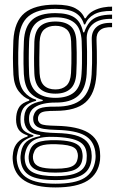

<svg xmlns="http://www.w3.org/2000/svg" viewBox="-20 -629 508 834"><path d="M221 185.2Q133.2 185.2 86.9 156Q40.5 126.8 35.5 68.5Q34.5 58.5 35.1 49.6Q35.8 40.8 37.2 32Q41.2 6.8 57.2 -10.8Q73.2 -28.2 100 -36.2V-41Q77.8 -47.5 65.6 -60.5Q53.5 -73.5 50.5 -97Q49.8 -102.8 49.8 -109.6Q49.8 -116.5 50.5 -123.2Q52.8 -147.8 64.2 -165Q75.8 -182.2 107.2 -191.8V-196.5Q82.8 -205.2 61.9 -231.8Q41 -258.2 38.2 -304.5Q37.2 -322.5 36.8 -340.5Q36.2 -358.5 36.2 -376.6Q36.2 -394.8 36.8 -413.6Q37.2 -432.5 38 -452.5Q42.5 -536.2 86.8 -572.5Q131 -608.8 220.8 -608.8Q277.8 -608.8 307 -593.2Q336.2 -577.8 347.5 -549.8H352.2Q364.5 -571 385.6 -582Q406.8 -593 429.1 -596.9Q451.5 -600.8 466.8 -600V-581.5Q417 -582.2 388.9 -566.6Q360.8 -551 349.8 -523H344.8Q335.8 -555.8 307.8 -573.1Q279.8 -590.5 220.8 -590.5Q143.2 -590.5 104 -558.4Q64.8 -526.2 61 -452.2Q59.8 -424.8 59.2 -400.9Q58.8 -377 59.2 -353.9Q59.8 -330.8 61 -305.8Q63.8 -256 84.8 -230.4Q105.8 -204.8 136.8 -196V-191.2Q102.8 -182.2 87.5 -166.4Q72.2 -150.5 69.5 -123.2Q68.8 -116 68.9 -110Q69 -104 69.5 -96.8Q71.8 -74 83.2 -62.6Q94.8 -51.2 125 -41.8V-36.8Q91.8 -26.5 76.5 -10.2Q61.2 6 56.2 32Q54.2 41 53.1 48.9Q52 56.8 53.2 68.2Q59 120.2 98.9 144.6Q138.8 169 221 169Q306.5 169 346.5 144.2Q386.5 119.5 394.2 66.2Q395.5 57 395.4 48Q395.2 39 393.8 29Q386.5 -19.2 347.4 -41Q308.2 -62.8 225.2 -64.8Q189.8 -65.8 169.8 -69.2Q149.8 -72.8 140.4 -79.5Q131 -86.2 127 -96.5Q124.8 -101.5 124.2 -110.4Q123.8 -119.2 125 -124.2Q131.5 -149.8 152.2 -158.1Q173 -166.5 221 -165.8Q298.5 -165 335.9 -199Q373.2 -233 378 -305.8Q379.5 -332 379.9 -354.9Q380.2 -377.8 379.9 -402.2Q379.5 -426.8 378.5 -457Q377.2 -492.5 399.6 -512Q422 -531.5 466.8 -529.5V-511Q430.5 -512 414.2 -497.6Q398 -483.2 399.2 -455.8Q400.2 -429.5 400.6 -405.1Q401 -380.8 400.8 -356.2Q400.5 -331.8 399 -305Q393.5 -221.2 351.4 -184.4Q309.2 -147.5 220.8 -147.5Q193.8 -147.5 178.1 -145.4Q162.5 -143.2 155.2 -137.2Q148 -131.2 145.2 -119.8Q145 -118.2 144.9 -112.6Q144.8 -107 146.2 -103.8Q149.8 -95.5 156.9 -91.1Q164 -86.8 179.9 -85Q195.8 -83.2 225.2 -82.5Q317.2 -80.5 363 -53Q408.8 -25.5 414.2 29.2Q415.2 39.2 415.2 48.9Q415.2 58.5 414.5 66.5Q407.2 126.2 360.4 155.8Q313.5 185.2 221 185.2ZM221 136.2Q271.2 136.2 300 127.1Q328.8 118 341.5 102.2Q354.2 86.5 356 67.2Q357.2 56.5 357 47.5Q356.8 38.5 355 28.8Q351.5 8.5 336.9 -4.8Q322.2 -18 294.8 -25.1Q267.2 -32.2 225 -34.2Q161 -37.5 130.2 -21.6Q99.5 -5.8 90.2 32.5Q88.2 40.2 87.4 48.5Q86.5 56.8 88.2 69.2Q93.2 105.8 125.5 121Q157.8 136.2 221 136.2ZM221 120.8Q162.8 120.8 136.1 108.2Q109.5 95.8 105.5 68.5Q103.8 58.5 104.5 49.9Q105.2 41.2 107.8 32Q114.8 1.8 141.9 -9.9Q169 -21.5 226.5 -20Q261.8 -19.2 284.9 -13.8Q308 -8.2 320.5 2.1Q333 12.5 336.5 29Q339 40 339 48.8Q339 57.5 337 66.8Q331.8 95.5 304.8 108.1Q277.8 120.8 221 120.8ZM221 103.8Q250.8 103.8 270.4 100.2Q290 96.8 300.9 88.6Q311.8 80.5 315.5 66.5Q318.2 57.8 318.5 48.2Q318.8 38.8 314.8 29Q311.8 19 301.8 12.4Q291.8 5.8 273 2.1Q254.2 -1.5 225 -2.5Q177.5 -4.2 155.1 4.8Q132.8 13.8 127.8 31.8Q123.2 41.2 123 51Q122.8 60.8 125.2 68.5Q129.8 87 152 95.4Q174.2 103.8 221 103.8ZM221 153.2Q143 153.2 108.8 133.1Q74.5 113 69.8 68.2Q68.5 57 69.2 48.8Q70 40.5 71.5 31.8Q76.5 2.5 95.5 -13.9Q114.5 -30.2 154.5 -37.8V-42.2Q123 -46.5 106.9 -59.2Q90.8 -72 86 -96.8Q84.8 -103.5 84.8 -109.6Q84.8 -115.8 85.5 -123.5Q87.8 -152.2 107 -168Q126.2 -183.8 165.5 -190.5V-195Q128.2 -204.2 107.4 -230.2Q86.5 -256.2 83.5 -307.8Q82.5 -330.5 82.1 -353.1Q81.8 -375.8 82.2 -399.9Q82.8 -424 83.8 -450.5Q87 -514 119.8 -543Q152.5 -572 220.8 -572Q276 -572 304.1 -552.6Q332.2 -533.2 341.2 -488.5H345.8Q355.2 -515.8 369.6 -532.8Q384 -549.8 407.4 -557.6Q430.8 -565.5 466.8 -565.5V-547Q411.5 -548.8 382.9 -523.9Q354.2 -499 356.8 -455.2Q358 -431.5 358.1 -405Q358.2 -378.5 358 -353.4Q357.8 -328.2 356.5 -308.2Q352.5 -242.5 319.2 -212.6Q286 -182.8 220.8 -183.5Q194.8 -183.8 170.2 -178.6Q145.8 -173.5 128.6 -161.4Q111.5 -149.2 107.2 -128Q106 -121 106.1 -111.9Q106.2 -102.8 107.5 -97.8Q113.8 -69 142.1 -60.8Q170.5 -52.5 225 -51.2Q273.8 -50.2 305.9 -41.8Q338 -33.2 355.2 -16Q372.5 1.2 376.8 29Q378.2 38 378.4 47.5Q378.5 57 377.2 66.8Q370.8 114 331.5 133.6Q292.2 153.2 221 153.2ZM220.8 -204Q274.2 -204 302.6 -228.5Q331 -253 334.2 -309Q335.8 -331.5 336 -354Q336.2 -376.5 336 -400.4Q335.8 -424.2 334.8 -450.2Q332.2 -506.2 303.5 -530Q274.8 -553.8 220.8 -553.8Q164.5 -553.8 136.9 -528.8Q109.2 -503.8 106.5 -449.2Q105 -410.5 105 -377Q105 -343.5 106.5 -307.8Q109.2 -253.8 138.1 -228.9Q167 -204 220.8 -204ZM220.8 -222.2Q177.2 -222.2 154.4 -243Q131.5 -263.8 129.2 -309.8Q127.8 -344.5 127.9 -377.6Q128 -410.8 129.2 -447.8Q131.5 -494.8 154.5 -515.1Q177.5 -535.5 220.8 -535.5Q263.8 -535.5 286.8 -515.4Q309.8 -495.2 311.8 -449.8Q313 -424.2 313.2 -401.1Q313.5 -378 313.1 -355.6Q312.8 -333.2 311.5 -310.2Q308.8 -263.5 285.6 -242.9Q262.5 -222.2 220.8 -222.2ZM220.8 -240.5Q250.5 -240.5 268.4 -257Q286.2 -273.5 288.5 -312Q289.8 -333.2 290.1 -354.4Q290.5 -375.5 290.2 -398.8Q290 -422 289 -448.8Q287.5 -485.8 269.4 -501.4Q251.2 -517 220.8 -517Q189.8 -517 171.8 -501Q153.8 -485 152 -446.8Q151 -411.5 150.8 -378.8Q150.5 -346 152 -310.8Q154 -273.5 171.8 -257Q189.5 -240.5 220.8 -240.5Z"/></svg>

Font: Big Shoulders Inline Text Thin
Style: Bold
Weight: 700
Version: Version 2.002